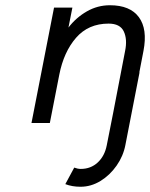

<svg xmlns="http://www.w3.org/2000/svg" viewBox="-20 -469 572 732"><path d="M186 -440H256L241 -364Q270 -402 311 -425.5Q352 -449 399 -449Q476 -449 509.5 -403.5Q543 -358 527 -275L474 0H404L457 -275Q466 -319 452 -349Q438 -379 394 -379Q317 -379 270 -325Q223 -271 206 -184L170 0H100ZM288 175Q326 175 352.5 150.5Q379 126 387 85L442 -193H512L458 84Q450 126 424.5 162.5Q399 199 363 221Q327 243 287 243Q255 243 229 233L263 170Q276 175 288 175Z"/></svg>

Font: Teachers[wght] Italic
Style: Regular
Weight: 400
Designer: Alfredo Marco Pradil & Chank Diesel
Version: Version 1.000;Glyphs 3.1.2 (3151)